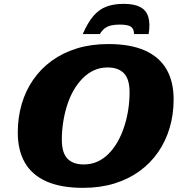

<svg xmlns="http://www.w3.org/2000/svg" viewBox="-20 -936 908 972"><path d="M293 -230Q293 -162.5 321.2 -133Q349.5 -103.5 404 -103.5Q442 -103.5 473.8 -118Q505.5 -132.5 531.2 -159Q557 -185.5 576.5 -220.2Q596 -255 609.2 -296Q622.5 -337 629.2 -380.8Q636 -424.5 636 -468Q636 -535.5 607.5 -565Q579 -594.5 524.5 -594.5Q487 -594.5 455.2 -579.8Q423.5 -565 397.8 -538.8Q372 -512.5 352.2 -477.8Q332.5 -443 319.5 -402Q306.5 -361 299.8 -317.2Q293 -273.5 293 -230ZM859 -432.5Q859 -356.5 839 -289Q819 -221.5 780.5 -165.8Q742 -110 686.2 -69.5Q630.5 -29 558.8 -7Q487 15 401 15Q289 15 215.5 -17.5Q142 -50 106 -112.5Q70 -175 70 -265Q70 -341.5 89.8 -409Q109.5 -476.5 148 -532.2Q186.5 -588 242.2 -628.5Q298 -669 369.8 -691Q441.5 -713 528 -713Q640.5 -713 713.8 -680.2Q787 -647.5 823 -585.2Q859 -523 859 -432.5ZM586.5 -811.5Q559.5 -811.5 540.8 -806.8Q522 -802 509 -791.5Q496 -781 485.5 -763.5H399Q424 -821.5 452.5 -854.8Q481 -888 518 -902.2Q555 -916.5 606 -916.5Q660 -916.5 690.5 -900Q721 -883.5 731 -849.5Q741 -815.5 732.5 -763.5H658.5Q658.5 -790 642.8 -800.8Q627 -811.5 586.5 -811.5Z"/></svg>

Font: Newsreader 9pt ExtraBold
Style: Italic
Weight: 800
Italic angle: -17°
Designer: Hugues Gentile
Foundry: Production Type
Version: Version 1.003